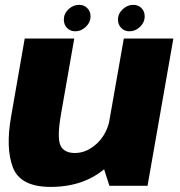

<svg xmlns="http://www.w3.org/2000/svg" viewBox="-20 -748 726 773"><path d="M420.5 0H574L678 -593H478.5L390.5 -93ZM279 -593H79.5L25 -280.5Q2 -152 32 -73.8Q62 4.5 184 4.5Q322.5 4.5 411.5 -77.2Q500.5 -159 514.5 -240L424 -276.5Q412 -209 370.5 -170.5Q329 -132 281.5 -132Q237.5 -132 223.2 -163Q209 -194 226 -291ZM283.5 -622Q306.5 -622 325.5 -640Q344.5 -658 344.5 -682.5Q344.5 -702 331.5 -715.2Q318.5 -728.5 298.5 -728.5Q274.5 -728.5 255.8 -710.8Q237 -693 237 -669Q237 -649 249.8 -635.5Q262.5 -622 283.5 -622ZM501.5 -622Q525 -622 543.8 -640Q562.5 -658 562.5 -682.5Q562.5 -702 549.8 -715.2Q537 -728.5 516.5 -728.5Q493 -728.5 474 -710.8Q455 -693 455 -669Q455 -649 468 -635.5Q481 -622 501.5 -622Z"/></svg>

Font: Anybody UltraCondensed Thin ExtraBold
Style: Italic
Weight: 800
Italic angle: -10°
Version: Version 1.111